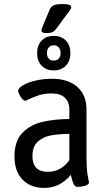

<svg xmlns="http://www.w3.org/2000/svg" viewBox="-20 -915 521 941"><path d="M51 -149Q51 -224 90 -264Q129 -304 187 -317.5Q245 -331 320 -332V-379Q320 -413 299 -435Q278 -457 233 -457Q198 -457 171.5 -448.5Q145 -440 126 -430.5Q107 -421 104 -421Q94 -421 81.5 -440.5Q69 -460 69 -470Q69 -483 92.5 -497Q116 -511 154.5 -520Q193 -529 234 -529Q314 -529 359 -489Q404 -449 404 -378V-148Q404 -82 410 -53.5Q416 -25 416 -22Q416 -10 397 -4.5Q378 1 362 1Q347 1 340 -14.5Q333 -30 327 -58Q274 6 197 6Q130 6 90.5 -34.5Q51 -75 51 -149ZM320 -130V-259Q264 -258 227.5 -251Q191 -244 165 -220.5Q139 -197 139 -150Q139 -73 214 -73Q279 -73 320 -130ZM162 -654Q162 -693 184 -716Q206 -739 243 -739Q281 -739 303 -716Q325 -693 325 -654Q325 -616 302.5 -593Q280 -570 243 -570Q206 -570 184 -593Q162 -616 162 -654ZM277 -655Q277 -672 268 -682.5Q259 -693 243 -693Q228 -693 219 -682.5Q210 -672 210 -655Q210 -638 219 -628Q228 -618 243 -618Q259 -618 268 -628Q277 -638 277 -655ZM183 -766Q183 -772 194 -798L224 -869Q230 -883 243 -889Q256 -895 286 -895Q309 -895 319 -891.5Q329 -888 329 -879Q329 -874 323.5 -866Q318 -858 316 -855L302 -837L258 -777Q246 -761 236.5 -757Q227 -753 205 -753Q183 -753 183 -766Z"/></svg>

Font: Asap Condensed
Style: Regular
Weight: 400
Designer: Pablo Cosgaya
Foundry: Omnibus-Type
Version: Version 1.010; ttfautohint (v1.8)